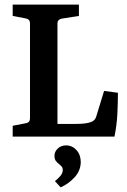

<svg xmlns="http://www.w3.org/2000/svg" viewBox="-20 -592 549 832"><path d="M431 -198 491 -190Q491 -146 488.5 -97.5Q486 -49 476 0H35V-47L92 -58Q110 -61 110 -79V-491Q110 -509 92 -512L35 -523V-572H322V-523L246 -511Q229 -507 229 -490V-55H305Q329 -55 347 -57Q365 -59 376 -64Q392 -70 397 -87ZM330 111Q329 148 303.5 176Q278 204 243 220L218 193Q231 183 241.5 170.5Q252 158 252 145Q252 134 246 128.5Q240 123 236 119Q229 114 222.5 106Q216 98 216 83Q216 65 230.5 51.5Q245 38 266 38Q293 38 311.5 58.5Q330 79 330 111Z"/></svg>

Font: Rasa SemiBold
Style: Regular
Weight: 600
Designer: Anna Giedrys (Yrsa+Rasa design), David Brezina (Yrsa art-direction, Rasa art-direction, design)
Foundry: Rosetta Type Foundry
Version: Version 2.004